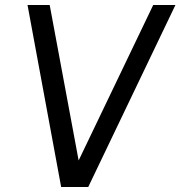

<svg xmlns="http://www.w3.org/2000/svg" viewBox="-20 -743 717 763"><path d="M223 0 89.4 -723H177.5L292.5 -105.3L588.8 -723H677.1L330.7 0Z"/></svg>

Font: Public Sans Thin
Style: Italic
Weight: 100
Italic angle: -8°
Designer: The Public Sans project authors (U.S. Web Design System). Libre Franklin designed by Pablo Impallari and Rodrigo Fuenzal
Version: Version 2.000